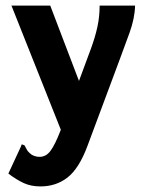

<svg xmlns="http://www.w3.org/2000/svg" viewBox="-20 -491 540 688"><path d="M125 177Q91 177 65 165Q39 153 10 131L55 34L58 26L68 30Q72 37 76 45Q80 53 93 63Q106 71 122 71Q145 71 161 49.5Q177 28 196 -21L198 -26L21 -471H160L263 -201L306 -317Q321 -358 329 -394.5Q337 -431 337 -471H464Q463 -426 444.5 -374.5Q426 -323 409 -278L293 33Q263 113 222 145Q181 177 125 177Z"/></svg>

Font: Inconsolata Black
Style: Regular
Weight: 900
Monospace: yes
Designer: Raph Levien, Cyreal, Brenton Simpson
Foundry: Raph Levien, Cyreal, Google
Version: Version 3.001; ttfautohint (v1.8.2.53-6de2)